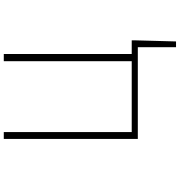

<svg xmlns="http://www.w3.org/2000/svg" viewBox="13 -780 973 1040"><g transform="rotate(-90 500.0 -259.5)"><path d="M765 207H796L802 -13V-33H728V-726H689V-33H305V-726H268V0H765Z"/></g></svg>

Font: Harano Aji Gothic TW ExtraLight
Style: Regular
Weight: 250
Foundry: Masamichi Hosoda
Version: HaranoAjiGothicTW-ExtraLight version 20230610;ttx 4.39.4